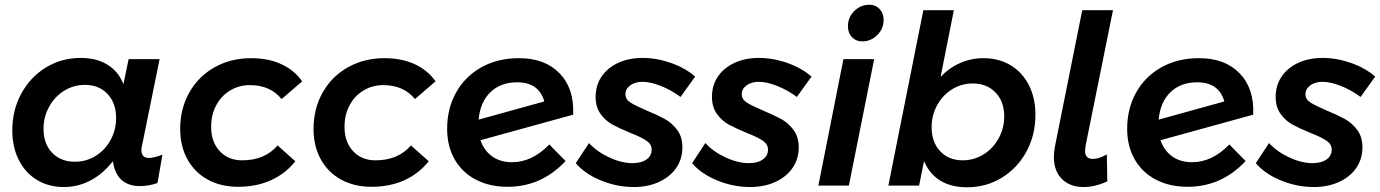

<svg xmlns="http://www.w3.org/2000/svg" viewBox="-20 -785 5837 812"><path d="M32 -233Q32 -319 70 -389Q108 -459 174 -499.5Q240 -540 321 -540Q388 -540 434.5 -511.5Q481 -483 502 -429L524 -535H655L581 -171Q578 -159 578 -150Q578 -117 610 -117Q631 -117 667 -131L646 -11Q610 2 571 2Q527 2 499 -20Q471 -42 461 -85L457 -103Q416 -50 363 -22Q310 6 250 6Q186 6 136.5 -24Q87 -54 59.5 -108.5Q32 -163 32 -233ZM471 -286Q471 -349 435 -387.5Q399 -426 339 -426Q291 -426 251 -401Q211 -376 187.5 -333Q164 -290 164 -240Q164 -177 200.5 -139Q237 -101 297 -101Q345 -101 385 -126Q425 -151 448 -193.5Q471 -236 471 -286Z M742 -239Q742 -326 781 -394.5Q820 -463 888.5 -501Q957 -539 1042 -539Q1115 -539 1170 -513.5Q1225 -488 1258 -441L1171 -366Q1123 -425 1037 -425Q991 -425 953.5 -402.5Q916 -380 894.5 -340Q873 -300 873 -248Q873 -185 909 -146Q945 -107 1004 -107Q1100 -107 1154 -170L1229 -103Q1188 -51 1126.5 -23Q1065 5 987 5Q914 5 858.5 -25.5Q803 -56 772.5 -111.5Q742 -167 742 -239Z M1306 -239Q1306 -326 1345 -394.5Q1384 -463 1452.5 -501Q1521 -539 1606 -539Q1679 -539 1734 -513.5Q1789 -488 1822 -441L1735 -366Q1687 -425 1601 -425Q1555 -425 1517.5 -402.5Q1480 -380 1458.5 -340Q1437 -300 1437 -248Q1437 -185 1473 -146Q1509 -107 1568 -107Q1664 -107 1718 -170L1793 -103Q1752 -51 1690.5 -23Q1629 5 1551 5Q1478 5 1422.5 -25.5Q1367 -56 1336.5 -111.5Q1306 -167 1306 -239Z M2404 -300 2012 -192Q2027 -148 2061.5 -123.5Q2096 -99 2145 -99Q2231 -99 2303 -174L2372 -104Q2270 5 2127 5Q2050 5 1992 -25.5Q1934 -56 1902.5 -111.5Q1871 -167 1871 -240Q1871 -326 1909 -394Q1947 -462 2016 -500.5Q2085 -539 2175 -539Q2285 -539 2347 -474.5Q2409 -410 2404 -300ZM2282 -356Q2259 -437 2167 -437Q2098 -437 2054.5 -395.5Q2011 -354 2004 -279Z M2415 -95 2471 -180Q2505 -143 2557 -119Q2609 -95 2655 -95Q2692 -95 2714 -110.5Q2736 -126 2736 -152Q2736 -175 2714 -190Q2692 -205 2646 -223Q2600 -242 2570.5 -258Q2541 -274 2520 -303Q2499 -332 2499 -375Q2499 -424 2524 -461Q2549 -498 2594 -519Q2639 -540 2698 -540Q2758 -540 2818.5 -518.5Q2879 -497 2920 -461L2858 -375Q2819 -404 2775 -421.5Q2731 -439 2697 -439Q2666 -439 2645.5 -424Q2625 -409 2625 -387Q2625 -365 2646 -351.5Q2667 -338 2714 -318Q2762 -298 2792 -281.5Q2822 -265 2844 -235.5Q2866 -206 2866 -162Q2866 -113 2840 -75Q2814 -37 2767 -15.5Q2720 6 2660 6Q2589 6 2521 -22Q2453 -50 2415 -95Z M2907 -95 2963 -180Q2997 -143 3049 -119Q3101 -95 3147 -95Q3184 -95 3206 -110.5Q3228 -126 3228 -152Q3228 -175 3206 -190Q3184 -205 3138 -223Q3092 -242 3062.5 -258Q3033 -274 3012 -303Q2991 -332 2991 -375Q2991 -424 3016 -461Q3041 -498 3086 -519Q3131 -540 3190 -540Q3250 -540 3310.5 -518.5Q3371 -497 3412 -461L3350 -375Q3311 -404 3267 -421.5Q3223 -439 3189 -439Q3158 -439 3137.5 -424Q3117 -409 3117 -387Q3117 -365 3138 -351.5Q3159 -338 3206 -318Q3254 -298 3284 -281.5Q3314 -265 3336 -235.5Q3358 -206 3358 -162Q3358 -113 3332 -75Q3306 -37 3259 -15.5Q3212 6 3152 6Q3081 6 3013 -22Q2945 -50 2907 -95Z M3717 -701Q3717 -663 3690 -636.5Q3663 -610 3627 -610Q3600 -610 3583 -628Q3566 -646 3566 -674Q3566 -712 3593 -738.5Q3620 -765 3656 -765Q3683 -765 3700 -747Q3717 -729 3717 -701ZM3677 -535 3570 0H3441L3547 -535Z M4359 -300Q4359 -214 4321 -144Q4283 -74 4217 -33.5Q4151 7 4070 7Q4002 7 3956 -21.5Q3910 -50 3888 -104L3867 0H3737L3885 -742H4014L3958 -460Q3994 -498 4040.5 -518.5Q4087 -539 4140 -539Q4204 -539 4254 -509Q4304 -479 4331.5 -424.5Q4359 -370 4359 -300ZM3920 -247Q3920 -184 3956 -145.5Q3992 -107 4052 -107Q4099 -107 4139.5 -132Q4180 -157 4203.5 -200Q4227 -243 4227 -293Q4227 -356 4190 -394Q4153 -432 4094 -432Q4046 -432 4006 -407Q3966 -382 3943 -339.5Q3920 -297 3920 -247Z M4687 -742 4571 -168Q4569 -152 4569 -147Q4569 -113 4601 -113Q4615 -113 4629 -117.5Q4643 -122 4661 -132L4663 -18Q4611 6 4562 6Q4506 6 4471.5 -27.5Q4437 -61 4437 -122Q4437 -141 4442 -168L4557 -742Z M5280 -300 4888 -192Q4903 -148 4937.5 -123.5Q4972 -99 5021 -99Q5107 -99 5179 -174L5248 -104Q5146 5 5003 5Q4926 5 4868 -25.5Q4810 -56 4778.5 -111.5Q4747 -167 4747 -240Q4747 -326 4785 -394Q4823 -462 4892 -500.5Q4961 -539 5051 -539Q5161 -539 5223 -474.5Q5285 -410 5280 -300ZM5158 -356Q5135 -437 5043 -437Q4974 -437 4930.5 -395.5Q4887 -354 4880 -279Z M5291 -95 5347 -180Q5381 -143 5433 -119Q5485 -95 5531 -95Q5568 -95 5590 -110.5Q5612 -126 5612 -152Q5612 -175 5590 -190Q5568 -205 5522 -223Q5476 -242 5446.5 -258Q5417 -274 5396 -303Q5375 -332 5375 -375Q5375 -424 5400 -461Q5425 -498 5470 -519Q5515 -540 5574 -540Q5634 -540 5694.5 -518.5Q5755 -497 5796 -461L5734 -375Q5695 -404 5651 -421.5Q5607 -439 5573 -439Q5542 -439 5521.5 -424Q5501 -409 5501 -387Q5501 -365 5522 -351.5Q5543 -338 5590 -318Q5638 -298 5668 -281.5Q5698 -265 5720 -235.5Q5742 -206 5742 -162Q5742 -113 5716 -75Q5690 -37 5643 -15.5Q5596 6 5536 6Q5465 6 5397 -22Q5329 -50 5291 -95Z"/></svg>

Font: TypoPRO Montserrat Alternates
Style: Italic
Weight: 500
Italic angle: -11.3°
Designer: Julieta Ulanovsky
Foundry: Julieta Ulanovsky
Version: Version 6.001